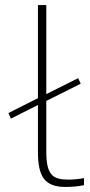

<svg xmlns="http://www.w3.org/2000/svg" viewBox="-20 -730 356 759"><path d="M250 -20C190 -20 163 -37 163 -130V-331L299 -399L289 -421L163 -358V-710H130V-342L13 -283L23 -261L130 -315V-130C130 -28 159 9 240 9C264 9 289 7 312 2V-26C294 -22 267 -20 250 -20Z"/></svg>

Font: LT Wave Alt Thin
Style: Regular
Weight: 100
Designer: Daniel Lyons
Version: Version 2.5 (Glyphs App)